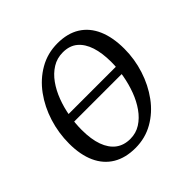

<svg xmlns="http://www.w3.org/2000/svg" viewBox="-150 -699 847 847"><g transform="rotate(-45 274.0 -275.0)"><path d="M428 -264H112.5L118.5 -305H433ZM318 -560.5Q380.5 -560.5 423.2 -533.8Q466 -507 488 -456.5Q510 -406 510 -334.5Q510 -270 490.2 -208.5Q470.5 -147 434.2 -97.5Q398 -48 347.2 -19Q296.5 10 235 10Q173 10 129.8 -16Q86.5 -42 64 -91.5Q41.5 -141 41.5 -211Q41.5 -277 61 -339.2Q80.5 -401.5 117 -451.5Q153.5 -501.5 204.8 -531Q256 -560.5 318 -560.5ZM306.5 -515.5Q270 -515.5 240.8 -497.2Q211.5 -479 189.5 -448.2Q167.5 -417.5 152.8 -378.5Q138 -339.5 130.8 -297.2Q123.5 -255 123.5 -214.5Q123.5 -156 138 -116Q152.5 -76 180 -55.2Q207.5 -34.5 247.5 -34.5Q283 -34.5 311.8 -52.8Q340.5 -71 362.2 -101.8Q384 -132.5 398.5 -171.2Q413 -210 420.5 -252Q428 -294 428 -334Q428 -390 414.8 -430.5Q401.5 -471 375 -493.2Q348.5 -515.5 306.5 -515.5Z"/></g></svg>

Font: Merriweather 36pt Light
Style: Italic
Weight: 300
Italic angle: -7.8°
Version: Version 2.101